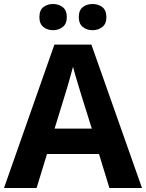

<svg xmlns="http://www.w3.org/2000/svg" viewBox="-20 -940 730 960"><path d="M527 0 475 -170H215L163 0H0L252 -717H437L690 0ZM439 -297 387 -463Q382 -480 374 -506Q366 -532 358 -559Q350 -586 345 -606Q340 -586 331.5 -556.5Q323 -527 315.5 -500.5Q308 -474 304 -463L253 -297ZM177 -854Q177 -889 197 -904.5Q217 -920 245 -920Q273 -920 293.5 -904.5Q314 -889 314 -854Q314 -821 293.5 -805Q273 -789 245 -789Q217 -789 197 -805Q177 -821 177 -854ZM374 -854Q374 -889 394 -904.5Q414 -920 443 -920Q471 -920 491.5 -904.5Q512 -889 512 -854Q512 -821 491.5 -805Q471 -789 443 -789Q414 -789 394 -805Q374 -821 374 -854Z"/></svg>

Font: Noto IKEA Arabic
Style: Bold
Weight: 700
Designer: Monotype Design Team
Foundry: Monotype Imaging Inc.
Version: Version 1.200